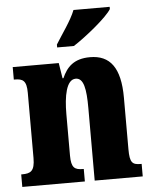

<svg xmlns="http://www.w3.org/2000/svg" viewBox="-54 -811 678 856"><g transform="rotate(-5 285.0 -383.0)"><path d="M220 -619V-606H295C354 -644 448 -721 469 -756V-766H307C290 -721 245 -660 220 -619ZM11 0H291V-56H288C251 -56 235 -65 235 -121V-306C235 -386 248 -460 290 -460C326 -460 335 -410 335 -325V0H550V-56H546C509 -56 497 -65 497 -126V-357C497 -492 451 -550 362 -550C289 -550 257 -515 236 -467H232L221 -536H15V-480H19C55 -480 72 -471 72 -416V-124C72 -65 53 -56 15 -56H11Z"/></g></svg>

Font: Noto Serif Georgian ExtraCondensed Black
Style: Regular
Weight: 900
Width: 2
Designer: Monotype Design Team, Akaki Razmadze
Foundry: Google LLC
Version: Version 2.003